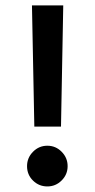

<svg xmlns="http://www.w3.org/2000/svg" viewBox="-20 -687 349 707"><path d="M97.7 -667H212.9L204.6 -220.7H106.4ZM79.6 -75.2Q79.6 -106 101.6 -128.2Q123.5 -150.4 154.3 -150.4Q185.1 -150.4 207 -128.2Q229 -106 229 -75.2Q229 -44.4 207 -22.5Q185.1 -0.5 154.3 -0.5Q123.5 -0.5 101.6 -22Q79.6 -43.5 79.6 -75.2Z"/></svg>

Font: Vazir Medium FD-UI
Style: Medium-FD-UI
Weight: 500
Designer: Saber Rastikerdar
Foundry: Saber Rastikerdar
Version: Version 30.1.0